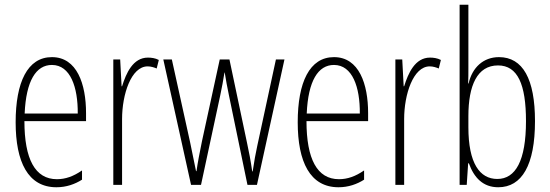

<svg xmlns="http://www.w3.org/2000/svg" viewBox="-20 -780 2321 810"><path d="M199 -539C96 -539 46 -433 46 -264C46 -97 98 10 218 10C260 10 296 -3 326 -22V-61C290 -36 256 -24 220 -24C128 -24 83 -109 83 -269H343V-303C343 -425 305 -539 199 -539ZM199 -506C277 -506 309 -412 308 -301H84C90 -439 132 -506 199 -506Z M604 -537C541 -537 512 -471 495 -416H493L487 -529H458V0H495V-278C495 -381 533 -500 603 -500C617 -500 632 -495 641 -491L650 -527C635 -535 618 -537 604 -537Z M946 -377 1024 0H1064L1180 -529H1144L1065 -163C1057 -125 1054 -109 1046 -57H1044C1038 -100 1030 -142 1022 -178L948 -529H907L832 -184C823 -141 813 -88 809 -58H807C799 -98 791 -138 782 -180L705 -529H669L786 0H828L909 -377C916 -409 922 -443 927 -474H928C933 -443 939 -410 946 -377Z M1389 -539C1286 -539 1236 -433 1236 -264C1236 -97 1288 10 1408 10C1450 10 1486 -3 1516 -22V-61C1480 -36 1446 -24 1410 -24C1318 -24 1273 -109 1273 -269H1533V-303C1533 -425 1495 -539 1389 -539ZM1389 -506C1467 -506 1499 -412 1498 -301H1274C1280 -439 1322 -506 1389 -506Z M1794 -537C1731 -537 1702 -471 1685 -416H1683L1677 -529H1648V0H1685V-278C1685 -381 1723 -500 1793 -500C1807 -500 1822 -495 1831 -491L1840 -527C1825 -535 1808 -537 1794 -537Z M1956 -494V-760H1919V0H1949L1955 -91H1958C1980 -30 2018 10 2082 10C2182 10 2237 -84 2237 -269C2237 -446 2186 -539 2085 -539C2019 -539 1972 -495 1957 -428H1955C1956 -447 1956 -472 1956 -494ZM2081 -504C2164 -504 2199 -424 2199 -269C2199 -102 2155 -25 2078 -25C2004 -25 1956 -91 1956 -243V-290C1956 -419 1993 -504 2081 -504Z"/></svg>

Font: Noto Sans Kannada ExtraCondensed ExtraLight
Style: Regular
Weight: 200
Width: 2
Designer: Jelle Bosma - Monotype Design Team
Foundry: Monotype Imaging Inc.
Version: Version 2.005